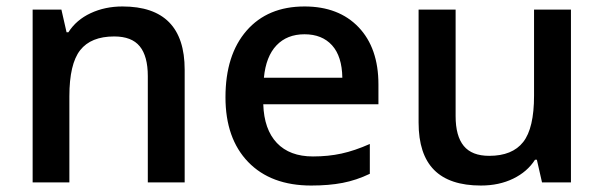

<svg xmlns="http://www.w3.org/2000/svg" viewBox="-20 -570 1886 600"><path d="M557.1 0H441.9V-332Q441.9 -394.5 416.7 -425.3Q391.6 -456.1 336.9 -456.1Q264.2 -456.1 230.5 -413.1Q196.8 -370.1 196.8 -269V0H82V-540H171.9L188 -469.2H193.8Q218.3 -507.8 263.2 -528.8Q308.1 -549.8 362.8 -549.8Q557.1 -549.8 557.1 -352.1Z M952.6 9.8Q826.7 9.8 755.6 -63.7Q684.6 -137.2 684.6 -266.1Q684.6 -398.4 750.5 -474.1Q816.4 -549.8 931.6 -549.8Q1038.6 -549.8 1100.6 -484.9Q1162.6 -419.9 1162.6 -306.2V-244.1H802.7Q805.2 -165.5 845.2 -123.3Q885.3 -81.1 958 -81.1Q1005.9 -81.1 1047.1 -90.1Q1088.4 -99.1 1135.7 -120.1V-26.9Q1093.8 -6.8 1050.8 1.5Q1007.8 9.8 952.6 9.8ZM931.6 -462.9Q877 -462.9 844 -428.2Q811 -393.6 804.7 -327.1H1049.8Q1048.8 -394 1017.6 -428.5Q986.3 -462.9 931.6 -462.9Z M1673.8 0 1657.7 -70.8H1651.9Q1627.9 -33.2 1583.7 -11.7Q1539.6 9.8 1482.9 9.8Q1384.8 9.8 1336.4 -39.1Q1288.1 -87.9 1288.1 -187V-540H1403.8V-207Q1403.8 -145 1429.2 -114Q1454.6 -83 1508.8 -83Q1581.1 -83 1615 -126.2Q1648.9 -169.4 1648.9 -271V-540H1764.2V0Z"/></svg>

Font: TypoPRO Open Sans
Style: Regular
Weight: 600
Foundry: Ascender Corporation
Version: Version 1.10